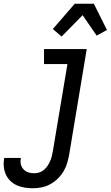

<svg xmlns="http://www.w3.org/2000/svg" viewBox="-75 -782 595 1025"><path d="M102 223Q79 223 57 219.5Q35 216 15.5 207.5Q-4 199 -19 184.5Q-34 170 -43 151Q-52 132 -54.5 109.5Q-57 87 -53 65L-52 61H37L36 63Q33 80 36.5 95.5Q40 111 51 122.5Q62 134 77 138.5Q92 143 108 143Q122 143 135.5 138.5Q149 134 160 124.5Q171 115 179 103Q187 91 192.5 78.5Q198 66 201.5 52.5Q205 39 207 26L285 -440H160V-520H388L295 39Q291 62 284.5 85.5Q278 109 265.5 130.5Q253 152 234.5 170.5Q216 189 194 201Q172 213 148.5 218Q125 223 102 223ZM254 -587 207 -627 324 -762H426L496 -622L441 -592L366 -701Z"/></svg>

Font: Iosevka Term Curly Medium
Style: Italic
Weight: 500
Italic angle: -9°
Designer: Belleve Invis
Foundry: Belleve Invis
Version: Version 32.3.0